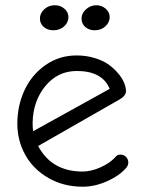

<svg xmlns="http://www.w3.org/2000/svg" viewBox="-20 -704 541 730"><path d="M183.1 -588.9Q161.1 -588.9 146.5 -601.3Q131.8 -613.8 131.8 -633.8Q131.8 -653.8 148.4 -668.9Q165 -684.1 189 -684.1Q209.5 -684.1 224.9 -670.9Q240.2 -657.7 240.2 -639.2Q240.2 -618.7 223.9 -603.8Q207.5 -588.9 183.1 -588.9ZM339.8 -588.9Q318.8 -588.9 304.4 -601.3Q290 -613.8 290 -633.8Q290 -653.3 307.1 -668.7Q324.2 -684.1 346.2 -684.1Q366.7 -684.1 381.8 -670.9Q397 -657.7 397 -639.2Q397 -618.7 380.6 -603.8Q364.3 -588.9 339.8 -588.9ZM294.9 5.9Q221.7 5.9 164.1 -27.3Q106.4 -60.5 76.2 -115Q45.9 -169.4 45.9 -233.9Q45.9 -302.2 73.2 -361.1Q100.6 -419.9 152.8 -456.5Q205.1 -493.2 271 -493.2Q307.6 -493.2 339.8 -483.4Q372.1 -473.6 393.3 -458.3Q414.6 -442.9 429.9 -424.3Q445.3 -405.8 452.1 -388.7Q459 -371.6 459 -357.9Q459 -339.8 435.1 -326.2L125 -148.9Q176.8 -51.8 293.9 -51.8Q326.2 -51.8 361.8 -67.6Q397.5 -83.5 418 -106Q424.8 -116.2 438 -116.2Q450.7 -116.2 459.2 -107.4Q467.8 -98.6 467.8 -85.9Q467.8 -75.7 460 -65.9Q433.1 -35.2 386.5 -14.6Q339.8 5.9 294.9 5.9ZM106 -205.1 397 -366.2Q369.1 -434.1 272 -434.1Q199.7 -434.1 152.6 -377Q105.5 -319.8 104 -236.8Q104 -217.3 106 -205.1Z"/></svg>

Font: Comic Neue
Style: Regular
Weight: 400
Designer: Craig Rozynski
Foundry: Craig Rozynski
Version: Version 2.003;hotconv 1.0.109;makeotfexe 2.5.65596